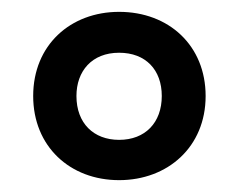

<svg xmlns="http://www.w3.org/2000/svg" viewBox="-20 -744 403 324"><path d="M181 -440C263 -440 327 -496 327 -582C327 -667 265 -724 181 -724C99 -724 36 -668 36 -582C36 -497 98 -440 181 -440ZM181 -508C138 -508 109 -536 109 -582C109 -624 135 -655 181 -655C226 -655 253 -626 253 -582C253 -537 225 -508 181 -508Z"/></svg>

Font: Noto Sans Arabic UI XCn SmBd
Style: Regular
Weight: 600
Width: 2
Designer: Monotype Design Team, Nadine Chahine and Nizar Qandah
Foundry: Monotype Imaging Inc.
Version: Version 2.010